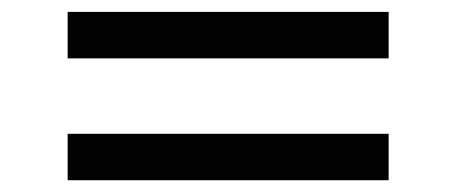

<svg xmlns="http://www.w3.org/2000/svg" viewBox="-20 -480 768 323"><path d="M633.8 -381.8H93.8V-460H633.8ZM633.8 -176.8H93.8V-254.9H633.8Z"/></svg>

Font: Phetsarath
Style: Regular
Weight: 400
Designer: Danh Hong
Foundry: Danh Hong
Version: Version 1.01